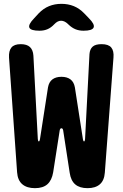

<svg xmlns="http://www.w3.org/2000/svg" viewBox="-20 -970 640 1000"><path d="M69 -73 27 -670Q25 -705 39.5 -722.5Q54 -740 88 -740Q120 -740 136 -725Q152 -710 154 -680L177 -245Q178 -234 182 -233.5Q186 -233 188 -244L230 -515Q235 -543 253 -556.5Q271 -570 300 -570Q329 -570 347 -556.5Q365 -543 370 -515L412 -244Q414 -233 418 -233.5Q422 -234 423 -245L446 -688Q448 -714 462.5 -727Q477 -740 509 -740Q545 -740 559.5 -722.5Q574 -705 571 -670L526 -71Q523 -30 500 -10Q477 10 436 10Q395 10 372 -9.5Q349 -29 343 -70L309 -291Q307 -302 300 -302Q293 -302 291 -291L257 -73Q250 -31 227 -10.5Q204 10 162 10Q120 10 96 -10.5Q72 -31 69 -73ZM186 -810Q140 -810 133 -826Q126 -842 158 -875L181 -900Q206 -926 235.5 -938Q265 -950 300 -950Q335 -950 364.5 -938Q394 -926 419 -900L443 -875Q475 -843 467.5 -826.5Q460 -810 415 -810Q392 -810 373.5 -817.5Q355 -825 338 -841L334 -845Q316 -862 298 -862Q280 -862 263 -844L262 -843Q246 -826 227.5 -818Q209 -810 186 -810Z"/></svg>

Font: Maple Mono ExtraBold
Style: Regular
Weight: 800
Monospace: yes
Designer: subframe7536
Version: Version 7.000